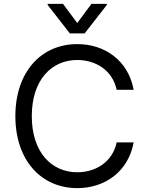

<svg xmlns="http://www.w3.org/2000/svg" viewBox="-20 -966 767 996"><path d="M585.2 -500H673.3C646.3 -649.1 527 -737.2 380.7 -737.2C194.6 -737.2 59.7 -593.8 59.7 -363.6C59.7 -133.5 194.6 9.9 380.7 9.9C527 9.9 646.3 -78.1 673.3 -227.3H585.2C563.9 -126.4 477.3 -72.4 380.7 -72.4C248.6 -72.4 144.9 -174.7 144.9 -363.6C144.9 -552.6 248.6 -654.8 380.7 -654.8C477.3 -654.8 563.9 -600.9 585.2 -500ZM227.3 -940.3 342.3 -792.6H419L534.1 -940.3V-946H454.5L380.7 -846.6L306.8 -946H227.3Z"/></svg>

Font: Margiela Sans
Style: Regular
Weight: 400
Designer: Stefan Endress, Andreas Faust
Version: Version 1.100;FEAKit 1.0